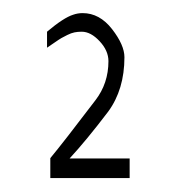

<svg xmlns="http://www.w3.org/2000/svg" viewBox="-20 -731 265 287"><path d="M173.8 -494.1V-464.8H55.2V-494.6Q74.7 -518.1 122.6 -581.1Q142.1 -606.4 142.1 -639.6Q142.1 -655.3 128.9 -669.4Q115.7 -683.6 102.1 -683.6Q96.2 -683.6 91.3 -682.6Q86.4 -681.6 80.6 -678.7Q74.7 -675.8 71.8 -674.1Q68.8 -672.4 61 -667Q53.2 -661.6 50.3 -659.7V-683.6Q75.2 -704.6 89.4 -709Q96.2 -711.4 103.5 -711.4Q128.9 -711.4 147.5 -687.5Q166 -663.6 166 -645.5Q166 -597.2 141.6 -564Q108.9 -521 84 -494.1Z"/></svg>

Font: LaylaThuluth
Style: Regular
Weight: 400
Version: Version 2.0